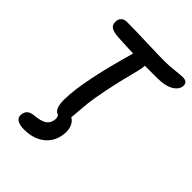

<svg xmlns="http://www.w3.org/2000/svg" viewBox="-260 -845 1207 1207"><g transform="rotate(45 344.0 -241.5)"><path d="M171.9 228Q129.4 228 108.9 212.4Q88.4 196.8 94.2 167Q98.6 146 112.3 134.8Q126 123.5 155.8 120.1Q210 115.2 234.9 99.4Q259.8 83.5 265.1 53.2Q271 26.4 257.8 11.2Q216.3 1 217.8 -86.9Q219.2 -244.6 319.8 -595.2Q260.7 -596.7 187 -601.1Q130.9 -604 112.8 -621.3Q94.7 -638.7 101.1 -670.9Q104.5 -687 117.2 -697.5Q129.9 -708 152.8 -708Q228 -708 331.8 -704.1Q435.5 -700.2 491.2 -700.2Q534.2 -700.2 580.1 -705.6Q626 -710.9 647 -710.9Q670.9 -710.9 680.4 -699Q689.9 -687 687 -668Q681.6 -642.1 658.2 -624.5Q634.8 -606.9 604.5 -599.9Q574.2 -592.8 539.1 -592.8H426.8Q425.8 -572.8 416 -532.2Q383.8 -411.1 364.5 -314.7Q345.2 -218.3 340.3 -173.1Q335.4 -127.9 332.8 -88.1Q330.1 -48.3 328.1 -37.1Q355 -22.5 366 11.5Q377 45.4 367.2 90.8Q354 153.8 302.2 190.9Q250.5 228 171.9 228Z"/></g></svg>

Font: Shantell Sans Normal
Style: Italic
Weight: 500
Italic angle: -11.31°
Designer: Stephen Nixon, Anya Danilova, Shantell Martin
Foundry: Arrow Type
Version: Version 1.006;[559af2be0]